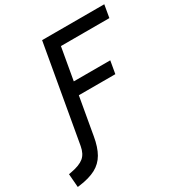

<svg xmlns="http://www.w3.org/2000/svg" viewBox="-324 -843 1157 1226"><g transform="rotate(-30 254.0 -230.0)"><path d="M55.7 -73.7H156.7L143.6 2.9Q130.9 77.1 104 123.8Q77.1 170.4 29.8 195.6Q-17.6 220.7 -91.8 230.5L-106.9 232.4L-114.7 133.8L-93.8 129.9Q-30.3 118.2 0 93Q30.3 67.9 39.6 16.1ZM42.5 0 164.6 -693.4H266.1L144 0ZM119.6 -271.5 136.2 -364.3H477.1L460.9 -271.5ZM148.4 -600.6 164.6 -693.4H623L606.9 -600.6Z"/></g></svg>

Font: Cascadia Code PL
Style: Italic
Weight: 400
Italic angle: -10°
Monospace: yes
Designer: Aaron Bell
Foundry: Saja Typeworks
Version: Version 2404.023